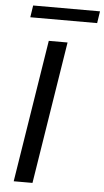

<svg xmlns="http://www.w3.org/2000/svg" viewBox="-59 -909 515 947"><g transform="rotate(5 198.5 -436.0)"><path d="M46 0 158 -705H251L139 0ZM57 -813 66 -872H397L388 -813Z"/></g></svg>

Font: Nunito Sans 12pt ExtraLight 12pt Medium
Style: Italic
Weight: 500
Italic angle: -9°
Version: Version 3.101;gftools[0.9.27]